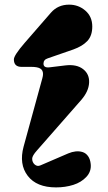

<svg xmlns="http://www.w3.org/2000/svg" viewBox="-20 -795 469 830"><path d="M40 -538.1Q40 -555.7 86.9 -609.9L200.2 -740.2Q230.5 -774.9 278.8 -774.9Q319.3 -774.9 349.1 -749Q378.9 -723.1 378.9 -680.2Q378.9 -640.6 357.7 -617.9Q336.4 -595.2 296.9 -581.1L187 -543Q168 -537.1 168 -520Q168 -501 193.8 -503.9L262.2 -512.2Q311 -518.1 339.1 -496.3Q367.2 -474.6 365.2 -437.3Q363.3 -399.9 331.1 -362.8L140.1 -145Q119.1 -121.6 119.1 -108.9Q119.1 -93.3 130.1 -83.7Q141.1 -74.2 154.8 -80.1L274.9 -131.8Q291 -138.7 306.9 -140.4Q322.8 -142.1 336.9 -137.7Q351.1 -133.3 360.6 -120.1Q370.1 -106.9 372.1 -85.9Q375.5 -54.2 353.5 -30.5Q331.5 -6.8 296.9 4.2Q262.2 15.1 222.2 15.1Q138.2 15.1 99.9 -34.9Q61.5 -85 82 -161.1L163.1 -457Q166 -467.3 166 -475.1Q166 -491.7 153.8 -498.8Q141.6 -505.9 116.2 -505.9H73.2Q40 -505.9 40 -538.1Z"/></svg>

Font: Pilowlava
Style: Regular
Weight: 400
Designer: Anton Moglia, Jérémy Landes, Maksym Kobuzan (Cyrillic), Velvetyne Type Foundry
Foundry: Anton Moglia, Jérémy Landes, Velvetyne Type Foundry
Version: Version 1.001;hotconv 1.0.109;makeotfexe 2.5.65596